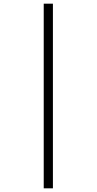

<svg xmlns="http://www.w3.org/2000/svg" viewBox="-20 -781 527 1045"><path d="M218 -761H268V244H218Z"/></svg>

Font: Noto Sans Hebrew SemiCondensed Light
Style: Regular
Weight: 300
Width: 4
Designer: Monotype Design Team
Foundry: Monotype Imaging Inc.
Version: Version 2.003